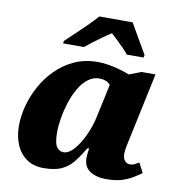

<svg xmlns="http://www.w3.org/2000/svg" viewBox="-85 -846 898 937"><g transform="rotate(10 364.0 -378.0)"><path d="M191 10Q142 10 107.5 -14Q73 -38 55.5 -79.5Q38 -121 38 -173Q38 -220 51.5 -271.5Q65 -323 91.5 -371.5Q118 -420 157.5 -459.5Q197 -499 248.5 -522.5Q300 -546 364 -546Q392 -546 422.5 -540.5Q453 -535 479.5 -527Q506 -519 522 -512L582 -535H651L586 -229Q584 -218 579.5 -199Q575 -180 571.5 -160.5Q568 -141 568 -128Q568 -104 578.5 -92.5Q589 -81 604 -81Q617 -81 626 -86Q635 -91 648 -98L673 -50Q655 -37 632 -23Q609 -9 578 0.5Q547 10 503 10Q453 10 421.5 -10.5Q390 -31 390 -75Q390 -82 391 -94.5Q392 -107 395 -123H387Q362 -81 338 -51Q314 -21 280.5 -5.5Q247 10 191 10ZM274 -83Q300 -83 326.5 -113Q353 -143 374.5 -190.5Q396 -238 406 -288L440 -446Q431 -457 416.5 -462.5Q402 -468 385 -468Q354 -468 328.5 -448Q303 -428 284 -395Q265 -362 252.5 -322.5Q240 -283 233.5 -244Q227 -205 227 -174Q227 -120 240.5 -101.5Q254 -83 274 -83ZM183 -619Q203 -638 229.5 -663Q256 -688 283.5 -715Q311 -742 332 -766H497Q508 -747 523.5 -720Q539 -693 555 -665.5Q571 -638 582 -619L579 -606H496Q488 -617 471.5 -634Q455 -651 437 -668Q419 -685 407 -696Q389 -685 365 -668Q341 -651 319 -634Q297 -617 284 -606H180Z"/></g></svg>

Font: Noto Serif Black
Style: Italic
Weight: 900
Italic angle: -12°
Designer: Monotype Design Team
Foundry: Monotype Imaging Inc.
Version: Version 2.013